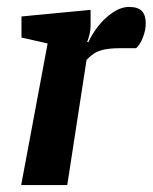

<svg xmlns="http://www.w3.org/2000/svg" viewBox="-20 -533 440 553"><path d="M41 0 117.2 -407.8 41.9 -424.8V-485.6L240.9 -504.6V-457Q240.9 -446.4 237.9 -434Q234.9 -421.6 230.9 -412H234.9Q243.9 -433 262 -456.5Q280.1 -480 304.1 -496.5Q328.2 -513 351.7 -513Q377.5 -513 388.7 -501.1Q399.8 -489.1 399.8 -465.7Q399.8 -446.6 391.8 -425.6Q383.8 -404.5 372.1 -394.2H327Q298.5 -394.2 280.3 -390.3Q262.1 -386.3 250.7 -378.8Q239.3 -371.3 229.3 -360.7L173.7 0Z"/></svg>

Font: Faustina Light
Style: Italic
Weight: 300
Italic angle: -8°
Designer: Alfonso Garcia
Foundry: http://www.omnibus-type.com
Version: Version 1.200